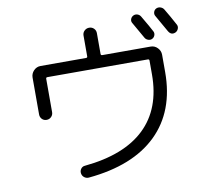

<svg xmlns="http://www.w3.org/2000/svg" viewBox="-92 -941 1184 1089"><g transform="rotate(-10 500.0 -397.0)"><path d="M783 -805Q825 -734 837 -710Q843 -699 839 -687Q835 -675 824 -669Q813 -663 800 -667.5Q787 -672 781 -683Q751 -737 728 -776Q721 -787 725 -799Q729 -811 740 -817Q751 -823 763.5 -819.5Q776 -816 783 -805ZM920 -821Q946 -778 975 -724Q981 -713 976.5 -700.5Q972 -688 961 -682Q934 -669 918 -697Q898 -733 864 -792Q857 -803 860.5 -815.5Q864 -828 875 -834Q887 -840 900 -836Q913 -832 920 -821ZM117 -358V-570Q117 -593 133.5 -610Q150 -627 173 -627H435Q443 -627 443 -635V-755Q443 -771 454.5 -782Q466 -793 482 -793Q498 -793 509 -782Q520 -771 520 -755V-635Q520 -627 529 -627H807Q830 -627 846.5 -610Q863 -593 863 -570V-470Q863 -245 727 -112.5Q591 20 333 44Q318 45 306.5 36Q295 27 293 12Q291 -2 299.5 -13.5Q308 -25 322 -26Q552 -48 669.5 -160.5Q787 -273 787 -470V-550Q787 -558 778 -558H200Q192 -558 192 -550V-358Q192 -342 181 -331Q170 -320 154 -320Q138 -320 127.5 -331Q117 -342 117 -358Z"/></g></svg>

Font: Rounded Mplus 1c
Style: Regular
Weight: 400
Version: Version 1.059.20150529